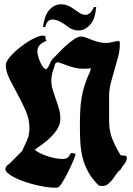

<svg xmlns="http://www.w3.org/2000/svg" viewBox="-20 -867 617 894"><path d="M179 -701 191 -700Q191 -686 196 -676Q178 -670 166 -658.5Q154 -647 154 -627Q154 -620 157.5 -606Q161 -592 167 -578.5Q173 -565 180.5 -555Q188 -545 196 -545Q207 -556 212.5 -571.5Q218 -587 230 -598Q240 -607 256 -624Q272 -641 290 -657Q308 -673 326 -685Q344 -697 358 -697Q367 -697 379 -692.5Q391 -688 406 -682Q421 -676 438 -671.5Q455 -667 473 -667Q490 -667 505.5 -671.5Q521 -676 536 -676Q538 -668 538 -663Q538 -633 530 -602.5Q522 -572 513 -542Q504 -512 496 -481Q488 -450 488 -418V-306Q488 -257 502.5 -221Q517 -185 541 -145Q548 -142 557.5 -142.5Q567 -143 571 -135Q571 -118 560 -104.5Q549 -91 541 -77Q530 -69 521.5 -56Q513 -43 503.5 -31Q494 -19 483 -10Q472 -1 457 -1Q448 -1 439 -4Q408 -35 390.5 -67Q373 -99 364.5 -133.5Q356 -168 354 -205.5Q352 -243 352 -284Q352 -320 353.5 -351Q355 -382 360 -412Q365 -442 374.5 -472Q384 -502 400 -535Q400 -544 405 -549Q395 -548 385 -547.5Q375 -547 365 -547Q347 -547 328.5 -551.5Q310 -556 293.5 -562Q277 -568 265 -572.5Q253 -577 249 -577Q242 -577 238 -571Q234 -565 234 -559Q228 -543 223.5 -526.5Q219 -510 219 -493Q219 -470 225.5 -448.5Q232 -427 240 -405Q248 -383 254.5 -361Q261 -339 261 -314Q261 -290 248.5 -269Q236 -248 218 -230Q200 -212 179.5 -197Q159 -182 142 -170Q150 -162 166 -154Q182 -146 200.5 -140Q219 -134 236.5 -130.5Q254 -127 266 -127Q279 -127 285.5 -128.5Q292 -130 295.5 -133Q299 -136 302 -141.5Q305 -147 312 -155Q322 -155 332 -150Q331 -142 320.5 -117Q310 -92 296.5 -65Q283 -38 269.5 -16.5Q256 5 249 6Q245 7 235 7Q208 7 166.5 -1.5Q125 -10 87.5 -23.5Q50 -37 25.5 -53.5Q1 -70 6 -86Q11 -96 16 -99Q21 -102 25 -106L84 -165Q90 -181 96 -192.5Q102 -204 106.5 -215Q111 -226 114 -239Q117 -252 117 -272Q117 -311 100 -350.5Q83 -390 62 -428Q41 -466 24 -500.5Q7 -535 7 -564Q7 -580 27.5 -603.5Q48 -627 76.5 -649Q105 -671 133.5 -686Q162 -701 179 -701ZM180 -742Q188 -796 208 -819Q228 -842 251 -846Q254 -846 257 -846.5Q260 -847 263 -847Q277 -847 289 -843.5Q301 -840 310 -834Q312 -833 315.5 -830.5Q319 -828 322 -826Q336 -816 350 -807Q364 -798 378 -798Q389 -798 398.5 -806Q408 -814 417 -834L428 -835Q423 -779 402.5 -755Q382 -731 358 -726Q356 -726 352.5 -725.5Q349 -725 346 -725Q333 -725 320 -729.5Q307 -734 298 -741Q278 -757 259 -766.5Q240 -776 226 -776Q213 -777 204 -768.5Q195 -760 191 -741Z"/></svg>

Font: CAT Schmalfette Thannhaeuser
Style: Regular
Weight: 700
Designer: Peter Wiegel nach Herbert Thanhaeuser 1939/40
Foundry: CAT-Fonts, Peter Wiegel
Version: Version 1.000